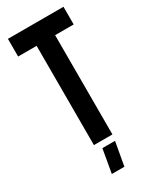

<svg xmlns="http://www.w3.org/2000/svg" viewBox="-221 -754 801 988"><g transform="rotate(-30 180.0 -260.0)"><path d="M205.1 174.8H130.4L154.8 35.2H230ZM125 0V-589.8H15.1V-694.8H345.2V-589.8H234.9V0Z"/></g></svg>

Font: Horta
Style: Regular
Weight: 600
Width: 3
Version: Version 0.11